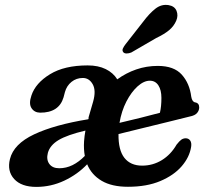

<svg xmlns="http://www.w3.org/2000/svg" viewBox="-20 -739 840 772"><path d="M20 -99.5Q35 -160 117.2 -198.8Q199.5 -237.5 335 -259.5Q336 -262.5 337 -265.5L335.5 -265L354.5 -330.5Q367 -375 352.8 -400.2Q338.5 -425.5 313 -425.5Q287 -425.5 267.5 -409.8Q248 -394 241 -368.5L235.5 -347.5Q217 -285.5 141 -286Q118 -286.5 106.5 -304.5Q95 -322.5 106.5 -355.5Q123 -405 181 -440.5Q239 -476 332.5 -476Q375 -476 405 -461.2Q435 -446.5 451.5 -420Q486.5 -445.5 527.8 -459.8Q569 -474 614.5 -474Q679.5 -474 711 -438.8Q742.5 -403.5 749 -350Q752.5 -330 764 -327.5Q781 -325 781 -307Q781 -295 772.5 -284.8Q764 -274.5 743 -270.5Q707.5 -261.5 655.5 -248.8Q603.5 -236 550 -223Q496.5 -210 456.5 -200Q455.5 -135.5 480.2 -104.2Q505 -73 551.5 -73Q594.5 -73 630.8 -95.2Q667 -117.5 690 -157.5Q701.5 -172 709.2 -177.5Q717 -183 727.5 -183Q739 -182.5 745 -173.5Q751 -164.5 748.5 -148.5Q742 -107 710.5 -70.5Q679 -34 624.5 -11Q570 12 494.5 12Q429.5 12 388.8 -12Q348 -36 330.5 -78.5Q291.5 -37.5 238.2 -12.5Q185 12.5 126 12.5Q66 12.5 37 -19.2Q8 -51 20 -99.5ZM582.5 -414.5Q558.5 -414.5 533.2 -391.8Q508 -369 488.2 -330.8Q468.5 -292.5 460.5 -245Q499 -254 544.5 -265.2Q590 -276.5 623 -285.5Q629 -310.5 629 -345.5Q629 -377 616.8 -395.8Q604.5 -414.5 582.5 -414.5ZM318 -171Q319.5 -192.5 323.5 -214Q250 -196.5 215.5 -175.8Q181 -155 172.5 -124.5Q165.5 -97.5 178.2 -80Q191 -62.5 218 -62.5Q246 -62.5 271.8 -75.2Q297.5 -88 321 -112Q316 -139 318 -171ZM555.5 -651.5Q580.5 -685 604.8 -704Q629 -723 657.5 -718.5Q682 -714.5 689.8 -695.5Q697.5 -676.5 688.5 -655.5Q679 -633.5 659.8 -617.5Q640.5 -601.5 608 -586L508 -528Q498.5 -524 489 -524Q479.5 -524 475.5 -529.5Q470.5 -536 474.2 -544.2Q478 -552.5 485 -561.5Z"/></svg>

Font: Fraunces 9pt Soft SemiBold
Style: Italic
Weight: 600
Italic angle: -16°
Version: Version 1.000;[b76b70a41]